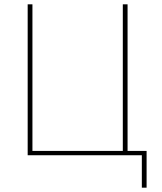

<svg xmlns="http://www.w3.org/2000/svg" viewBox="-20 -718 748 888"><path d="M636 150V0H108V-698H130V-20H548V-698H570V-20H658V150Z"/></svg>

Font: IBM Plex Sans Thin
Style: Regular
Weight: 100
Designer: Mike Abbink, Paul van der Laan, Pieter van Rosmalen
Foundry: Bold Monday
Version: Version 3.0